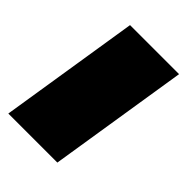

<svg xmlns="http://www.w3.org/2000/svg" viewBox="-156 -573 646 646"><g transform="rotate(45 166.5 -250.0)"><path d="M0 0 79.2 -500H312.5L233.3 0Z"/></g></svg>

Font: BoonTook
Style: Italic
Weight: 400
Italic angle: -9°
Designer: Sungsit Sawaiwan
Foundry: FontUni
Version: Version 3.0